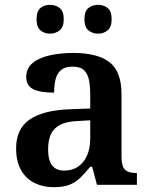

<svg xmlns="http://www.w3.org/2000/svg" viewBox="-20 -768 625 798"><path d="M203 10Q159 10 123.5 -7.5Q88 -25 67.5 -61Q47 -97 47 -152Q47 -232 103 -271Q159 -310 272 -314L355 -317V-374Q355 -408 350 -434.5Q345 -461 329.5 -476Q314 -491 281 -491Q251 -491 234 -477Q217 -463 211 -438.5Q205 -414 205 -383Q147 -383 118 -397.5Q89 -412 89 -448Q89 -484 115.5 -506Q142 -528 187 -538Q232 -548 285 -548Q385 -548 435 -509.5Q485 -471 485 -377V-120Q485 -93 490.5 -77.5Q496 -62 510 -55.5Q524 -49 546 -49H549V0H383L363 -75H355Q333 -48 313.5 -29Q294 -10 268.5 0Q243 10 203 10ZM246 -59Q280 -59 304 -75Q328 -91 341.5 -121Q355 -151 355 -191V-268L303 -265Q256 -263 229.5 -249Q203 -235 191.5 -210Q180 -185 180 -148Q180 -118 187 -98.5Q194 -79 209 -69Q224 -59 246 -59ZM388 -628Q365 -628 348 -641.5Q331 -655 331 -688Q331 -722 348 -735Q365 -748 388 -748Q410 -748 427 -735Q444 -722 444 -688Q444 -655 427 -641.5Q410 -628 388 -628ZM188 -628Q165 -628 148.5 -641.5Q132 -655 132 -688Q132 -722 148.5 -735Q165 -748 188 -748Q210 -748 227.5 -735Q245 -722 245 -688Q245 -655 227.5 -641.5Q210 -628 188 -628Z"/></svg>

Font: Noto Serif Gujarati SemiBold
Style: Regular
Weight: 600
Version: Version 2.102